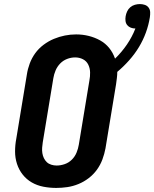

<svg xmlns="http://www.w3.org/2000/svg" viewBox="-20 -915 758 943"><path d="M256 8Q224 8 193 2Q162 -4 136 -19Q110 -34 91.5 -57.5Q73 -81 63.5 -110Q54 -139 54 -171Q54 -203 60 -234L112 -549Q116 -576 126 -603Q136 -630 153 -653.5Q170 -677 194 -695Q218 -713 244.5 -724Q271 -735 298.5 -740.5Q326 -746 354 -746Q386 -746 416 -738.5Q446 -731 472 -716.5Q498 -702 516.5 -679Q535 -656 545 -627Q578 -659 603.5 -696.5Q629 -734 645 -775Q633 -775 622.5 -779Q612 -783 605 -791.5Q598 -800 596.5 -811.5Q595 -823 597 -835Q599 -847 604.5 -859Q610 -871 620 -879.5Q630 -888 642.5 -891.5Q655 -895 667 -895Q680 -895 691.5 -891Q703 -887 710 -877.5Q717 -868 717.5 -855.5Q718 -843 716 -830Q710 -792 696.5 -755Q683 -718 662.5 -684Q642 -650 614.5 -619Q587 -588 556 -562Q556 -547 554 -531.5Q552 -516 550 -501L498 -186Q493 -159 483 -132Q473 -105 456 -81.5Q439 -58 415.5 -40Q392 -22 365 -11Q338 0 310.5 4Q283 8 256 8ZM258 -102Q278 -102 298 -109Q318 -116 333 -131Q348 -146 356 -165.5Q364 -185 367 -204L419 -519Q423 -539 422.5 -559.5Q422 -580 413.5 -597.5Q405 -615 387.5 -624Q370 -633 349 -633Q329 -633 309.5 -625.5Q290 -618 275.5 -603Q261 -588 253 -569Q245 -550 242 -531L190 -216Q188 -203 187 -189.5Q186 -176 188 -163Q190 -150 195.5 -138.5Q201 -127 210 -118.5Q219 -110 232 -106Q245 -102 258 -102Z"/></svg>

Font: Iosevka Slab XBdEx
Style: Italic
Weight: 800
Width: 7
Italic angle: -9°
Monospace: yes
Designer: Belleve Invis
Foundry: Belleve Invis
Version: Version 11.1.1; ttfautohint (v1.8.3)